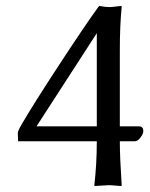

<svg xmlns="http://www.w3.org/2000/svg" viewBox="-20 -624 505 647"><path d="M306.2 -147.9H41L40 -173.8Q40 -176.8 40.5 -179.2Q41 -181.6 42.5 -184.8Q43.9 -188 44.9 -190.2Q45.9 -192.4 49.1 -198Q52.2 -203.6 54.2 -207Q92.8 -273.4 179 -405Q265.1 -536.6 311 -600.1L314.9 -604Q333 -600.1 349.1 -600.1Q357.4 -600.1 371.1 -602.1Q384.8 -604 388.2 -604Q390.1 -604 390.1 -600.1Q383.8 -540.5 383.8 -452.1V-198.2H448.2Q462.9 -198.2 462.9 -182.1Q462.9 -172.9 453.4 -160.4Q443.8 -147.9 434.1 -147.9H383.8Q383.8 -94.2 390.1 0Q390.1 2.9 388.2 2.9Q384.8 2.9 369.9 1.5Q355 0 346.2 0L298.8 2.9L297.9 0Q306.2 -71.8 306.2 -147.9ZM306.2 -512.2 103 -198.2H306.2Z"/></svg>

Font: Linear Smooth
Style: Regular
Weight: 400
Designer: Philipp H. Poll, Flanker
Foundry: Philipp H. Poll, reworked by Flanker
Version: Version 1.061 | FøM Fix